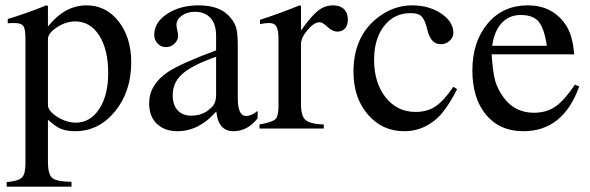

<svg xmlns="http://www.w3.org/2000/svg" viewBox="-20 -480 2203 717"><path d="M159 -458V-381Q222 -460 303 -460Q376 -460 423 -400Q470 -340 470 -247Q470 -138 409.5 -64Q349 10 260 10Q229 10 207.5 1Q186 -8 159 -33V124Q159 171 175 184.5Q191 198 247 199V217H5V200Q49 196 62 183Q75 170 75 131V-337Q75 -372 67 -383Q59 -394 34 -394Q18 -394 9 -393V-409Q79 -430 153 -460ZM159 -334V-88Q159 -66 193.5 -44Q228 -22 263 -22Q317 -22 350.5 -73Q384 -124 384 -207Q384 -295 350.5 -347.5Q317 -400 261 -400Q226 -400 192.5 -378Q159 -356 159 -334Z M942 -66V-38Q904 10 852 10Q795 10 788 -63H787Q723 10 642 10Q595 10 566 -17.5Q537 -45 537 -94Q537 -164 607 -211Q655 -243 787 -292V-346Q787 -391 765.5 -413.5Q744 -436 709 -436Q679 -436 659 -421.5Q639 -407 639 -387Q639 -378 642 -367Q645 -356 645 -345Q645 -330 631.5 -317Q618 -304 599 -304Q582 -304 569 -317Q556 -330 556 -350Q556 -398 607 -430Q654 -460 722 -460Q803 -460 840 -415Q858 -394 863 -372.5Q868 -351 868 -304V-113Q868 -47 899 -47Q919 -47 942 -66ZM787 -127V-268Q695 -236 659 -202Q625 -171 625 -125Q625 -87 644 -67.5Q663 -48 694 -48Q727 -48 752 -64Q773 -79 780 -92Q787 -105 787 -127Z M1104 -458V-366Q1142 -420 1167.5 -440Q1193 -460 1224 -460Q1250 -460 1264.5 -446Q1279 -432 1279 -407Q1279 -386 1268.5 -374Q1258 -362 1240 -362Q1221 -362 1200 -382Q1184 -397 1174 -397Q1153 -397 1128.5 -368Q1104 -339 1104 -315V-90Q1104 -47 1121 -32Q1138 -17 1189 -15V0H949V-15Q997 -24 1008.5 -35Q1020 -46 1020 -84V-334Q1020 -367 1012.5 -380.5Q1005 -394 986 -394Q970 -394 951 -390V-406Q1014 -426 1099 -460Z M1673 -156 1687 -147Q1644 -63 1605 -32Q1554 10 1490 10Q1407 10 1353.5 -52.5Q1300 -115 1300 -212Q1300 -339 1384 -409Q1446 -460 1519 -460Q1582 -460 1627.5 -429.5Q1673 -399 1673 -357Q1673 -340 1659 -327.5Q1645 -315 1626 -315Q1591 -315 1578 -361L1572 -383Q1564 -411 1552 -421Q1540 -431 1513 -431Q1452 -431 1414.5 -383Q1377 -335 1377 -257Q1377 -171 1420 -116.5Q1463 -62 1532 -62Q1575 -62 1606 -82.5Q1637 -103 1673 -156Z M2127 -164 2143 -157Q2083 10 1934 10Q1846 10 1795 -51.5Q1744 -113 1744 -217Q1744 -324 1801 -392Q1858 -460 1951 -460Q2041 -460 2090 -391Q2119 -351 2124 -277H1816Q1820 -214 1828.5 -181Q1837 -148 1862 -114Q1904 -59 1973 -59Q2022 -59 2055.5 -83Q2089 -107 2127 -164ZM1818 -309H2022Q2013 -372 1992.5 -398Q1972 -424 1924 -424Q1882 -424 1854 -394.5Q1826 -365 1818 -309Z"/></svg>

Font: STIX
Style: Regular
Weight: 400
Designer: MicroPress Inc., with final additions and corrections provided by Coen Hoffman, Elsevier (retired)
Version: Version 1.1.1